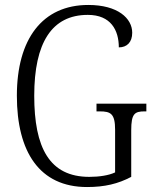

<svg xmlns="http://www.w3.org/2000/svg" viewBox="-20 -744 624 774"><path d="M331 10C402 10 456 -3 509 -31V-219C509 -286 523 -295 563 -295H570V-326H369V-295H382C426 -295 444 -286 444 -221V-49C419 -37 380 -31 340 -31C179 -31 118 -149 118 -358C118 -572 189 -684 334 -684C427 -684 459 -622 459 -553C492 -553 513 -574 513 -612C513 -670 455 -724 336 -724C151 -724 48 -587 48 -358C48 -132 139 10 331 10Z"/></svg>

Font: Noto Serif Hebrew Condensed Light
Style: Regular
Weight: 300
Width: 3
Designer: Monotype Design Team
Foundry: Monotype Imaging Inc.
Version: Version 2.004